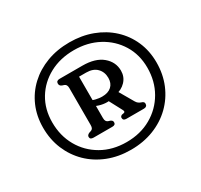

<svg xmlns="http://www.w3.org/2000/svg" viewBox="-135 -936 1029 984"><g transform="rotate(-30 379.0 -444.5)"><path d="M378.5 -126.3Q452.1 -126.3 513.7 -150.4Q575.2 -174.5 620.2 -218.2Q665.2 -262 689.9 -321Q714.5 -380 714.5 -449.5Q714.5 -517.7 689.5 -574.7Q664.5 -631.7 619.3 -673.6Q574 -715.5 512.6 -738.5Q451.1 -761.5 378.5 -761.5Q305.4 -761.5 244.2 -738.5Q183 -715.5 138 -673.6Q93 -631.7 68.2 -574.6Q43.5 -517.4 43.5 -449.2Q43.5 -379.7 68.1 -320.8Q92.8 -262 137.5 -218.2Q182.3 -174.5 243.6 -150.4Q304.9 -126.3 378.5 -126.3ZM378.5 -171.7Q296.1 -171.7 232.7 -208.1Q169.3 -244.4 133.5 -307.4Q97.8 -370.3 97.8 -449.5Q97.8 -527.5 134 -587.3Q170.3 -647.1 233.8 -681.2Q297.3 -715.3 378.5 -715.3Q459.4 -715.3 523.1 -680.9Q586.7 -646.6 623.6 -586.6Q660.4 -526.7 660.4 -449.5Q660.4 -370.3 624.2 -307.4Q587.9 -244.4 524.4 -208.1Q460.9 -171.7 378.5 -171.7ZM535.7 -503.7Q535.7 -467.5 511.7 -442Q487.6 -416.5 449.1 -409.5Q434.2 -406.8 422.6 -402.9Q410.9 -398.9 394.7 -398.9Q371.2 -398.9 348.1 -406Q325 -413.1 307.6 -422.2L309.4 -458.3Q329.5 -445.5 349.2 -441Q368.8 -436.4 385.8 -436.4Q421.9 -436.4 441.5 -454.4Q461.1 -472.3 461.1 -504.1Q461.1 -539.1 438.9 -561.7Q416.7 -584.3 375.9 -584.3H334V-339.9Q334 -327.5 337.7 -321.4Q341.4 -315.2 349 -312.3L360.2 -308.8Q367.2 -305.3 370 -301.8Q372.8 -298.2 372.8 -292.1Q372.8 -276.5 353.4 -276.5H242Q221.9 -276.5 221.9 -292.1Q221.9 -303.2 236.5 -309.4L247.8 -313.1Q254.7 -315.6 258.2 -321.8Q261.7 -327.9 261.7 -339.9V-557.9Q261.7 -570 258 -576.2Q254.4 -582.5 247.8 -584.9L236.5 -588.6Q221.9 -593.9 221.9 -607.5Q221.9 -624.6 242 -624.6H376.7Q453.3 -624.6 494.5 -589.8Q535.7 -555.1 535.7 -503.7ZM394.9 -414.4 464.7 -423.2 517.6 -332Q522.8 -323.1 529.4 -318.4Q535.9 -313.6 542.5 -311.4Q553.2 -308.1 556.6 -304.3Q560 -300.5 560 -294.2Q560 -285.3 554.7 -280.6Q549.4 -275.9 540.2 -275.9H435.7Q416.9 -275.9 416.9 -292.4Q416.9 -301.1 427 -305.8L438.5 -307.8Q444.9 -309.2 445.6 -313.7Q446.3 -318.2 442.1 -325.5Z"/></g></svg>

Font: Fraunces SuperSoft Wonky
Style: Regular
Weight: 900
Version: Version 1.000;[b76b70a41]